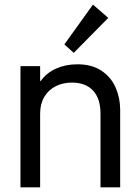

<svg xmlns="http://www.w3.org/2000/svg" viewBox="-20 -800 598 820"><path d="M67.4 -517.6H151.4V-454.1H153.8Q178.7 -488.8 219.5 -507.1Q260.3 -525.4 310.5 -525.4Q372.6 -525.4 413.6 -497.8Q454.6 -470.2 473.9 -426Q493.2 -381.8 493.2 -332V0H409.2V-314.5Q409.2 -379.4 377.2 -413.3Q345.2 -447.3 287.1 -447.3Q248.5 -447.3 217.8 -431.6Q187 -416 169.2 -386.2Q151.4 -356.4 151.4 -314.5V0H67.4ZM254.9 -610.4 377 -780.3 442.4 -723.6 294.9 -574.2Z"/></svg>

Font: Reddit Sans Chocolate
Style: Regular
Weight: 400
Designer: Stephen Hutchings
Foundry: Reddit
Version: Version 1.013